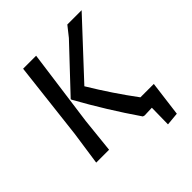

<svg xmlns="http://www.w3.org/2000/svg" viewBox="-209 -779 1044 1044"><g transform="rotate(-45 313.0 -256.5)"><path d="M425 5 415 2Q302 -162 205 -337L204 -342L432 -584L478 -642H588L306 -339Q388 -203 479 -81H582L556 122L481 129L483 3ZM58 0 86 -193 138 -642H238L178 -201L157 0Z"/></g></svg>

Font: Alegreya Sans SC Medium
Style: Italic
Weight: 500
Italic angle: -7°
Designer: Juan Pablo del Peral
Foundry: Huerta Tipografica
Version: Version 2.007